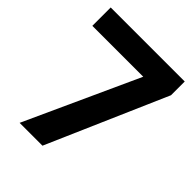

<svg xmlns="http://www.w3.org/2000/svg" viewBox="-203 -827 939 939"><g transform="rotate(45 267.0 -357.0)"><path d="M95 0 363 -587H11V-714H523V-619L253 0Z"/></g></svg>

Font: Noto IKEA Latin
Style: Bold
Weight: 700
Designer: Monotype Design Team
Foundry: Monotype Imaging Inc.
Version: Version 1.0